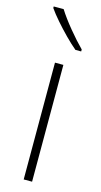

<svg xmlns="http://www.w3.org/2000/svg" viewBox="-120 -803 442 840"><g transform="rotate(15 101.0 -382.5)"><path d="M120 0H82V-529H120ZM58 -765Q80 -730 115 -687.5Q150 -645 180 -615V-606H154Q130 -626 103.5 -653Q77 -680 53 -707.5Q29 -735 13 -758V-765Z"/></g></svg>

Font: Noto Sans Sinhala UI SemiCondensed ExtraLight
Style: Regular
Weight: 200
Width: 4
Designer: Jelle Bosma - Monotype Design Team
Foundry: Monotype Imaging Inc.
Version: Version 2.006; ttfautohint (v1.8.4.7-5d5b)